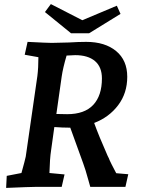

<svg xmlns="http://www.w3.org/2000/svg" viewBox="-20 -915 702 940"><path d="M13 -54 85 -68Q102 -129 106 -148L163 -543Q168 -583 168 -635L101 -647L115 -710Q213 -705 233 -705L317 -707Q364 -710 402 -710Q494 -710 548.5 -665Q603 -620 603 -539Q603 -459 558.5 -400Q514 -341 441 -313Q464 -249 507 -152Q514 -139 517 -130Q520 -122 549 -67L608 -62L594 0H422L413 -32Q398 -87 387 -116L324 -290H319Q287 -290 246 -293L230 -178Q224 -140 222 -68L296 -61L282 0H151Q128 0 10 5ZM309 -356Q394 -356 436.5 -401.5Q479 -447 479 -531Q479 -587 445 -616Q411 -645 348 -645L306 -643Q288 -582 282 -540L256 -357Q274 -356 309 -356ZM383 -816 552 -887 570 -847 416 -752H328L200 -856L229 -895Z"/></svg>

Font: Andada Pro
Style: Bold Italic
Weight: 700
Italic angle: -7°
Designer: Carolina Giovagnoli
Foundry: Huerta Tipografica
Version: Version 3.005; ttfautohint (v1.8.4)